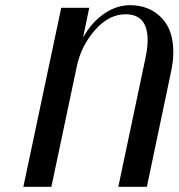

<svg xmlns="http://www.w3.org/2000/svg" viewBox="-20 -720 688 740"><path d="M549 -565Q549 -665 464 -665Q400 -665 346.5 -604.5Q293 -544 276 -464L178 0H70L216 -690H324L300 -575Q333 -634 381 -667Q429 -700 481 -700Q554 -700 601 -653Q648 -606 648 -520Q648 -487 640 -447L546 0H436L541 -498Q549 -536 549 -565Z"/></svg>

Font: Trochut
Style: Italic
Weight: 400
Italic angle: -12°
Designer: Andreu Balius
Foundry: Andreu Balius
Version: Version 1.001